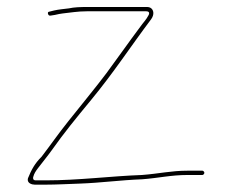

<svg xmlns="http://www.w3.org/2000/svg" viewBox="-20 -500 648 536"><path d="M550.5 -17.5C550.5 -20.5 547.3 -23.5 545 -23.5H504C457.4 -23.5 425 -15.2 376.4 -11.5C289.1 -8.4 200.4 3.5 108 3.5H80C70.2 3.5 72.5 -4.8 72.7 -5.8C75.2 -15.9 80.4 -23.1 86 -30.5C97.1 -45.3 112.4 -63.6 123.9 -79.8C160.3 -131.1 190.1 -167.3 234.2 -220.8C296.6 -296.3 344.5 -369.9 402 -446.4C411.6 -459.7 408.7 -472.1 401.6 -477.2C398.8 -479.2 395.1 -480.5 390 -480.5H224C203.7 -480.5 186.8 -479.8 172.6 -476.7C172.5 -476.6 172.2 -476.6 171.9 -476.6C157.4 -474.7 144.3 -473.8 130.8 -470.7L118.8 -467.7C118.7 -467.7 118.4 -467.6 118.2 -467.6C113.7 -466.9 113.3 -464.9 113.9 -461.8C114.7 -457.9 117.6 -455.8 120.5 -456.4C120.6 -456.4 120.8 -456.4 120.9 -456.4L133.5 -458.4C141 -460.2 148.9 -461.8 155.2 -462.5C176.9 -464.6 195.4 -468.5 223 -468.5H388C401.3 -468.5 394.7 -457.6 394.7 -457.6C388.5 -445.3 379.9 -437.1 371.1 -424.6C339.8 -382.9 309.7 -339.6 277 -295.5C252.1 -261.9 196.3 -193.9 170.9 -161.8C139.8 -122.7 125.4 -100.9 96 -62.4C95.8 -62.3 95.5 -61.9 95.3 -61.7C77.8 -44.2 68.1 -27.3 58.1 -2.5C55.8 6.1 60.3 12.2 70.4 14.7C72.5 15.2 74.8 15.5 77 15.5H108C135.9 15.5 172.3 13.6 203.7 12.5C260.6 10.5 317.4 2.7 376.6 0.5C422.6 -2.9 457 -11.5 504 -11.5H545C547.3 -11.5 550.5 -14.5 550.5 -17.5Z"/></svg>

Font: Take Off
Style: Hairball
Weight: 400
Foundry: Cannot Into Space Fonts
Version: Version 0.89